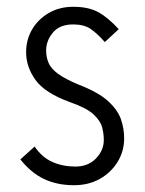

<svg xmlns="http://www.w3.org/2000/svg" viewBox="-20 -538 427 566"><path d="M40 -68 82 -106Q104 -74 134.5 -60.5Q165 -47 202 -47Q240 -47 263 -71Q286 -95 286 -125Q286 -144 281 -163Q276 -182 255.5 -201Q235 -220 186 -237Q112 -264 84.5 -302.5Q57 -341 57 -384Q57 -421 74.5 -451Q92 -481 123.5 -499.5Q155 -518 196 -518Q241 -518 270 -502Q299 -486 330 -452L289 -414Q267 -439 247.5 -452.5Q228 -466 196 -466Q156 -466 136 -442Q116 -418 116 -389Q116 -370 123 -353Q130 -336 151 -320.5Q172 -305 213 -288Q270 -266 298.5 -240Q327 -214 336.5 -186.5Q346 -159 346 -130Q346 -92 326.5 -60.5Q307 -29 274 -10.5Q241 8 198 8Q149 8 110.5 -10Q72 -28 40 -68Z"/></svg>

Font: Radio Canada Condensed Light
Style: Regular
Weight: 300
Width: 3
Designer: Charles Daoud, Etienne Aubert Bonn, Alexandre Saumier Demers, Jacques Le Bailly
Foundry: Radio-Canada
Version: Version 2.104; ttfautohint (v1.8.4.7-5d5b);gftools[0.9.28.de